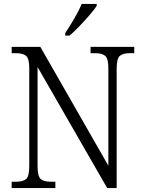

<svg xmlns="http://www.w3.org/2000/svg" viewBox="-20 -951 729 971"><path d="M39 0V-32H61Q96 -32 112 -45.5Q128 -59 128 -111V-605Q128 -655 112 -668.5Q96 -682 62 -682H39V-714H184L528 -113V-605Q528 -655 512 -668.5Q496 -682 462 -682H438V-714H659V-682H636Q602 -682 586 -668.5Q570 -655 570 -603V0H522L170 -612V-111Q170 -59 186 -45.5Q202 -32 236 -32H260V0ZM310 -784Q332 -817 355.5 -857Q379 -897 393 -931H469V-921Q458 -904 434 -876Q410 -848 382.5 -819.5Q355 -791 332 -771H310Z"/></svg>

Font: Noto Serif Hebrew SemiCondensed Light
Style: Regular
Weight: 300
Width: 4
Designer: Monotype Design Team
Foundry: Monotype Imaging Inc.
Version: Version 2.004; ttfautohint (v1.8.4.7-5d5b)